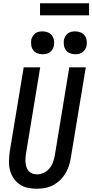

<svg xmlns="http://www.w3.org/2000/svg" viewBox="-20 -1147 565 1175"><path d="M205 8Q176 8 148.5 2Q121 -4 99 -19.5Q77 -35 62 -58Q47 -81 40.5 -108Q34 -135 35 -164Q36 -193 40 -222L125 -735H226L139 -207Q137 -193 136 -178.5Q135 -164 136.5 -150Q138 -136 142.5 -123Q147 -110 156 -100Q165 -90 178 -85Q191 -80 206 -80Q226 -80 246.5 -89Q267 -98 281.5 -115Q296 -132 303.5 -152.5Q311 -173 315 -193L404 -735H505L413 -179Q409 -154 401 -130Q393 -106 379.5 -84Q366 -62 346.5 -43.5Q327 -25 303.5 -13Q280 -1 255 3.5Q230 8 205 8ZM441 -815Q424 -815 408.5 -821Q393 -827 383.5 -839.5Q374 -852 371.5 -868.5Q369 -885 371 -902Q373 -913 379.5 -924Q386 -935 395.5 -942.5Q405 -950 417 -952.5Q429 -955 440 -955Q457 -955 472.5 -949Q488 -943 497.5 -930.5Q507 -918 510 -901.5Q513 -885 510 -868Q508 -857 501.5 -846Q495 -835 485.5 -827.5Q476 -820 464 -817.5Q452 -815 441 -815ZM241 -815Q224 -815 208.5 -821Q193 -827 183.5 -839.5Q174 -852 171.5 -868.5Q169 -885 171 -902Q173 -913 179.5 -924Q186 -935 195.5 -942.5Q205 -950 217 -952.5Q229 -955 240 -955Q257 -955 272.5 -949Q288 -943 297.5 -930.5Q307 -918 310 -901.5Q313 -885 310 -868Q308 -857 301.5 -846Q295 -835 285.5 -827.5Q276 -820 264 -817.5Q252 -815 241 -815ZM525 -1053H225V-1127H525Z"/></svg>

Font: Iosevka Semibold
Style: Italic
Weight: 600
Italic angle: -9°
Monospace: yes
Designer: Belleve Invis
Foundry: Belleve Invis
Version: Version 32.5.0; ttfautohint (v1.8.4)